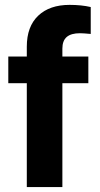

<svg xmlns="http://www.w3.org/2000/svg" viewBox="-20 -760 407 780"><path d="M338.9 -421.9H233.4V0H88.9V-421.9H13.7V-530.3H88.9V-570.3Q88.9 -652.3 135.3 -696.3Q181.6 -740.2 262.7 -740.2Q310.5 -740.2 348.6 -731.4V-622.1Q317.9 -625 304.7 -625Q269 -625 251.2 -609.9Q233.4 -594.7 233.4 -562.5V-530.3H338.9Z"/></svg>

Font: WEMIX Pretendard
Style: Bold
Weight: 700
Designer: Base glyphs from Inter by Rasmus Andersson; Hangeul glyphs from Noto Sans CJK(Source Han Sans) by Jang Soo-young and Kan
Foundry: Kil Hyung-jin
Version: Version 1.000